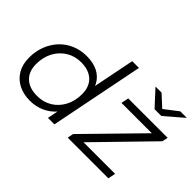

<svg xmlns="http://www.w3.org/2000/svg" viewBox="-118 -1083 1429 1429"><g transform="rotate(45 597.0 -368.5)"><path d="M271 5Q204 5 152 -22Q100 -49 71 -99Q42 -149 42 -218Q42 -285 64 -342Q86 -399 126 -441.5Q166 -484 220.5 -507Q275 -530 339 -530Q408 -530 456 -505.5Q504 -481 530 -434.5Q556 -388 556 -322Q556 -251 536.5 -191Q517 -131 479 -87Q441 -43 388.5 -19Q336 5 271 5ZM286 -58Q352 -58 403.5 -89.5Q455 -121 484.5 -177Q514 -233 514 -304Q514 -382 468.5 -425Q423 -468 341 -468Q276 -468 224 -436Q172 -404 142.5 -348.5Q113 -293 113 -221Q113 -144 158.5 -101Q204 -58 286 -58ZM459 0 489 -151 519 -257 529 -367 604 -742H675L527 0ZM667 0 676 -47 1110 -490 1126 -466H767L779 -525H1194L1184 -479L751 -35L732 -59H1107L1095 0ZM974 -607 860 -731H924L1039 -625H983L1121 -731H1190L1046 -607Z"/></g></svg>

Font: MOST Montserrat
Style: Italic
Weight: 400
Italic angle: -11.3°
Designer: Julieta Ulanovsky
Foundry: Julieta Ulanovsky
Version: Version 8.000;March 11, 2024;FontCreator 15.0.0.2926 64-bit